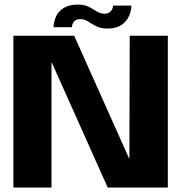

<svg xmlns="http://www.w3.org/2000/svg" viewBox="-20 -834 826 854"><path d="M39.5 0H209V-554.5H211L459 0H726.5V-675H557L555.5 -129.5H554L310 -675H39.5ZM457.5 -707Q485.5 -707 504.2 -714.8Q523 -722.5 534.8 -734.8Q546.5 -747 553 -760.8Q559.5 -774.5 562 -787.5Q564.5 -800.5 564 -809H483Q483 -802.5 479.2 -793.8Q475.5 -785 467 -779Q458.5 -773 445.5 -773Q430.5 -773 418.5 -779Q406.5 -785 393.8 -793.2Q381 -801.5 365.5 -807.5Q350 -813.5 327.5 -813.5Q299 -813.5 279.5 -806Q260 -798.5 248 -786.8Q236 -775 229.5 -761Q223 -747 220.8 -734.5Q218.5 -722 218 -713H299.5Q300 -719.5 303.2 -728.2Q306.5 -737 315 -743Q323.5 -749 338 -749Q352 -749 364 -742.5Q376 -736 389 -727.8Q402 -719.5 418.2 -713.2Q434.5 -707 457.5 -707Z"/></svg>

Font: Anybody Thin
Style: Bold
Weight: 700
Version: Version 1.113;gftools[0.9.25]